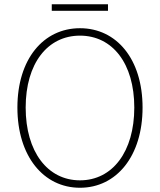

<svg xmlns="http://www.w3.org/2000/svg" viewBox="-20 -872 754 905"><path d="M357 13C529 13 652 -136 652 -365C652 -594 529 -739 357 -739C185 -739 62 -594 62 -365C62 -136 185 13 357 13ZM357 -22C204 -22 101 -157 101 -365C101 -573 204 -704 357 -704C510 -704 613 -573 613 -365C613 -157 510 -22 357 -22ZM224 -821H489V-852H224Z"/></svg>

Font: Noto Sans JP Thin
Style: Regular
Weight: 100
Designer: Ryoko NISHIZUKA 西塚涼子 (kana, bopomofo & ideographs); Paul D. Hunt (Latin, Greek & Cyrillic); Sandoll Communications 산돌커뮤니
Foundry: Adobe
Version: Version 2.004;hotconv 1.0.118;makeotfexe 2.5.65603